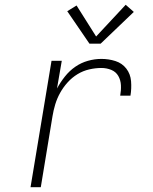

<svg xmlns="http://www.w3.org/2000/svg" viewBox="-20 -785 640 805"><path d="M108 0 196 -530H239L219 -414Q233 -440 252 -464Q271 -488 295.5 -505Q320 -522 348.5 -530Q377 -538 405 -538Q436 -538 464 -529Q492 -520 509.5 -497.5Q527 -475 529.5 -444.5Q532 -414 527 -384H484Q488 -406 487 -427.5Q486 -449 476 -466.5Q466 -484 446.5 -492Q427 -500 405 -500Q380 -500 354 -494Q328 -488 305 -474Q282 -460 263.5 -439.5Q245 -419 232 -395.5Q219 -372 211.5 -347Q204 -322 200 -297L151 0ZM355 -602 262 -738 301 -762 383 -632 507 -765 541 -735 402 -602Z"/></svg>

Font: Iosevka Curly XLtExObl
Style: Regular
Weight: 200
Width: 7
Italic angle: -9°
Monospace: yes
Designer: Belleve Invis
Foundry: Belleve Invis
Version: Version 11.0.1; ttfautohint (v1.8.3)